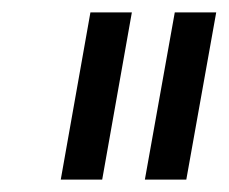

<svg xmlns="http://www.w3.org/2000/svg" viewBox="-20 -770 369 310"><path d="M192.9 -750 145 -480H78.1L126 -750ZM329.1 -750 280.8 -480H213.9L262.2 -750Z"/></svg>

Font: Stilu
Style: Italic
Weight: 400
Italic angle: -10°
Designer: Genilson Lima Santos
Foundry: Genilson Lima Santos
Version: Version 1.200;PS 001.200;hotconv 1.0.88;makeotf.lib2.5.64775